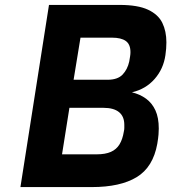

<svg xmlns="http://www.w3.org/2000/svg" viewBox="-20 -760 696 780"><path d="M63 0 179 -740H466Q540 -740 581.5 -720.5Q623 -701 639.5 -667Q656 -633 656 -588Q656 -575 655 -562.5Q654 -550 652 -536Q644 -480 608 -439Q572 -398 516 -385Q549 -377 573.5 -359Q598 -341 611.5 -311.5Q625 -282 625 -238Q625 -228 624 -214Q623 -200 619 -176Q602 -81 535.5 -40.5Q469 0 353 0ZM232 -133H372Q408 -133 430.5 -143Q453 -153 465.5 -173.5Q478 -194 483 -225Q485 -233 485 -240Q485 -247 485 -253Q485 -287 463.5 -304.5Q442 -322 400 -322H262ZM279 -436H417Q458 -436 478 -457Q498 -478 505 -510Q507 -522 508.5 -531Q510 -540 510 -548Q510 -580 491 -593.5Q472 -607 435 -607H307Z"/></svg>

Font: Exo Thin
Style: Bold Italic
Weight: 700
Italic angle: -9°
Version: Version 2.000